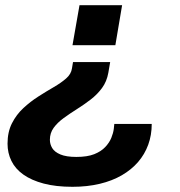

<svg xmlns="http://www.w3.org/2000/svg" viewBox="-20 -547 694 739"><path d="M259 172Q195 172 148 159.5Q101 147 70 125Q39 103 24 72.5Q9 42 9 6Q9 -39 26 -72.5Q43 -106 70 -131Q97 -156 127.5 -175.5Q158 -195 186.5 -211.5Q215 -228 234.5 -245Q254 -262 257 -284L261 -308H404L397 -267Q391 -233 372.5 -208Q354 -183 328.5 -163.5Q303 -144 276 -127Q249 -110 225 -92.5Q201 -75 186.5 -55Q172 -35 172 -9Q172 8 181 23Q190 38 212.5 47.5Q235 57 274 57Q316 57 342.5 46.5Q369 36 385 19Q401 2 408.5 -16.5Q416 -35 418 -51Q419 -56 419 -61Q419 -66 420 -70H564Q564 -27 550.5 10Q537 47 511.5 76.5Q486 106 449 127.5Q412 149 364 160.5Q316 172 259 172ZM259 -373 286 -527H450L424 -373Z"/></svg>

Font: Archivo SemiExpanded
Style: Bold Italic
Weight: 700
Width: 6
Italic angle: -10°
Designer: Hector Gatti
Foundry: Omnibus-Type
Version: Version 2.001